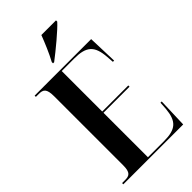

<svg xmlns="http://www.w3.org/2000/svg" viewBox="-279 -1012 1093 1093"><g transform="rotate(-45 267.5 -465.5)"><path d="M226 -780V-770H235C288 -810 380 -886 411 -921V-931H293C276 -886 251 -826 226 -780ZM22 0H504L510 -179H500L497 -133C489 -41 455 -10 359 -10H230V-368H440V-378H230V-704H331C428 -704 463 -673 470 -577L473 -535H483L477 -714H22V-704H45C80 -704 98 -695 98 -633V-77C98 -18 79 -10 45 -10H22Z"/></g></svg>

Font: Noto Serif Display ExtraCondensed
Style: Bold
Weight: 700
Width: 2
Designer: Monotype Design Team
Foundry: Monotype Imaging Inc.
Version: Version 2.009